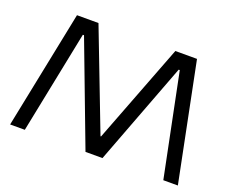

<svg xmlns="http://www.w3.org/2000/svg" viewBox="-117 -922 1341 1115"><g transform="rotate(20 553.5 -364.5)"><path d="M35.2 0 183.1 -729H315.9L551.8 -115.2H555.2L791 -729H924.8L1071.8 0H981.9L853 -633.8H846.2L606 0H501L261.2 -633.8H253.9L126 0Z"/></g></svg>

Font: Lumene Sans Expanded
Style: Regular
Weight: 400
Width: 7
Designer: Deni Anggara
Version: Version 1.003;Glyphs 3.1.2 (3151)